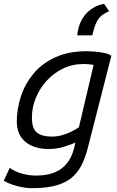

<svg xmlns="http://www.w3.org/2000/svg" viewBox="-31 -797 611 1005"><path d="M136 188Q99 188 57 176.5Q15 165 -11 149L20 81Q42 99 80 110.5Q118 122 158 122Q245 122 294.5 82.5Q344 43 360 -35L363 -51Q344 -41 304.5 -29Q265 -17 225 -17Q147 -17 102 -54.5Q57 -92 57 -162Q57 -226 78 -291Q99 -356 143 -410Q187 -464 257 -496.5Q327 -529 425 -529Q440 -529 464.5 -527Q489 -525 513.5 -520Q538 -515 552 -505L433 -40Q421 11 403 52.5Q385 94 354 124.5Q323 155 270.5 171.5Q218 188 136 188ZM239 -82Q271 -82 299.5 -91Q328 -100 349.5 -111.5Q371 -123 382 -131L459 -457Q451 -459 434.5 -460.5Q418 -462 407 -462Q348 -462 298.5 -438Q249 -414 212.5 -373.5Q176 -333 156 -283.5Q136 -234 136 -182Q136 -123 163 -102.5Q190 -82 239 -82ZM373 -612Q378 -660 397.5 -694.5Q417 -729 447.5 -750Q478 -771 514 -777L540 -738Q516 -728 499.5 -714Q483 -700 472 -676Q461 -652 452 -612Z"/></svg>

Font: Ubuntu Sans Mono
Style: Italic
Weight: 400
Italic angle: -13.5°
Monospace: yes
Designer: Dalton Maag Ltd
Foundry: Dalton Maag Ltd
Version: Version 1.006